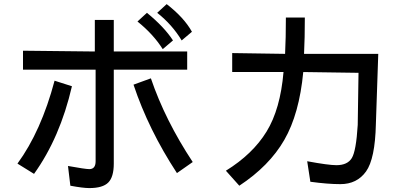

<svg xmlns="http://www.w3.org/2000/svg" viewBox="-20 -872 2040 950"><path d="M929.7 -714.8 878.9 -671.9Q832 -750 757.8 -808.6L804.7 -851.6Q890.6 -785.2 929.7 -714.8ZM835.9 -671.9 785.2 -628.9Q738.3 -703.1 660.2 -765.6L707 -808.6Q793 -738.3 835.9 -671.9ZM906.2 -527.3H543V-62.5Q543 3.9 515.6 31.2Q488.3 58.6 421.9 58.6Q390.6 58.6 328.1 46.9L316.4 -50.8Q402.3 -35.2 421.9 -35.2Q453.1 -35.2 453.1 -74.2V-527.3H93.8V-621.1L449.2 -617.2V-773.4H543V-617.2H906.2ZM933.6 -70.3 855.5 -15.6Q714.8 -230.5 640.6 -453.1L726.6 -484.4Q796.9 -277.3 933.6 -70.3ZM335.9 -445.3Q277.3 -191.4 148.4 -11.7L66.4 -62.5Q183.6 -222.7 250 -472.7Z M1851.6 -605.5 1839.8 -257.8Q1835.9 -85.9 1791 -23.4Q1746.1 39.1 1664.1 39.1Q1601.6 39.1 1515.6 27.3L1500 -74.2Q1605.5 -54.7 1644.5 -54.7Q1699.2 -54.7 1720.7 -89.8Q1742.2 -125 1750 -253.9L1753.9 -511.7L1480.5 -515.6Q1460.9 -308.6 1386.7 -179.7Q1312.5 -50.8 1164.1 46.9L1097.7 -27.3Q1230.5 -109.4 1298.8 -220.7Q1367.2 -332 1382.8 -515.6H1128.9V-609.4L1390.6 -605.5Q1394.5 -683.6 1394.5 -785.2H1488.3Q1488.3 -683.6 1484.4 -605.5Z"/></svg>

Font: WenQuanYi Micro Hei Mono
Style: Regular
Weight: 400
Foundry: Ascender Corporation
Version: Version 0.2.0-beta